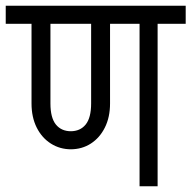

<svg xmlns="http://www.w3.org/2000/svg" viewBox="-45 -650 668 670"><path d="M-25 -567V-630H419V-567ZM203 -129Q164 -129 132.5 -149Q101 -169 83 -205Q65 -241 65 -289H131Q131 -239 150 -215.5Q169 -192 203 -192ZM201 -129V-192Q235 -192 254 -215.5Q273 -239 273 -289H339Q339 -241 321 -205Q303 -169 272 -149Q241 -129 201 -129ZM65 -289V-630H131V-289ZM273 -289V-630H339V-289ZM442 0V-620H505V0ZM344 -567V-630H603V-567Z"/></svg>

Font: Akshar Light
Style: Regular
Weight: 300
Designer: Tall Chai
Foundry: Tall Chai
Version: Version 1.100